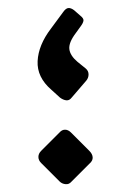

<svg xmlns="http://www.w3.org/2000/svg" viewBox="-20 -455 326 490"><path d="M163 -206Q157 -198 149 -199Q141 -200 133 -206L111 -226Q74 -258 76 -299Q78 -340 110 -382L141 -424Q148 -434 154.5 -434.5Q161 -435 169 -429L185 -415Q194 -408 193 -402Q192 -396 186 -388L173 -370Q155 -346 157 -329.5Q159 -313 178 -297L199 -280Q206 -274 206 -265Q206 -256 200 -249ZM162 9Q156 16 147 15Q138 14 132 8L85 -39Q78 -46 78 -54.5Q78 -63 85 -70L132 -117Q138 -124 146 -124Q154 -124 161 -117L208 -70Q216 -62 216.5 -53.5Q217 -45 209 -38Z"/></svg>

Font: RubikRegular
Style: Regular
Weight: 400
Designer: Hubert and Fischer
Foundry: Hubert and Fischer
Version: Version 2.300;gftools[0.9.30]